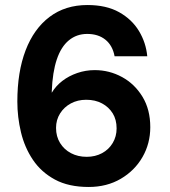

<svg xmlns="http://www.w3.org/2000/svg" viewBox="-20 -732 675 764"><path d="M333 12Q253 12 198.5 -17.5Q144 -47 111 -96Q78 -145 63.5 -205.5Q49 -266 49 -328Q49 -446 82 -532Q115 -618 177.5 -665Q240 -712 328 -712Q403 -712 454 -683.5Q505 -655 533 -608.5Q561 -562 566 -508H436Q428 -551 399.5 -574Q371 -597 327 -597Q285 -597 254 -571.5Q223 -546 206 -495.5Q189 -445 186 -369Q186 -367 186 -365.5Q186 -364 186 -363Q202 -390 228 -410Q254 -430 287.5 -441.5Q321 -453 357 -453Q415 -453 465.5 -425.5Q516 -398 547 -347Q578 -296 578 -226Q578 -161 547 -107Q516 -53 460.5 -20.5Q405 12 333 12ZM325 -108Q359 -108 386 -122.5Q413 -137 428.5 -163Q444 -189 444 -221Q444 -256 428.5 -281Q413 -306 386 -320.5Q359 -335 323 -335Q289 -335 262 -320.5Q235 -306 219 -280.5Q203 -255 203 -223Q203 -189 219 -163Q235 -137 262.5 -122.5Q290 -108 325 -108Z"/></svg>

Font: DM Sans 18pt ExtraBold
Style: Regular
Weight: 800
Designer: Colophon Foundry, Jonny Pinhorn
Foundry: Colophon Foundry
Version: Version 4.004;gftools[0.9.30]